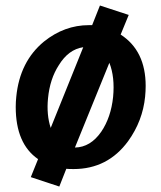

<svg xmlns="http://www.w3.org/2000/svg" viewBox="-20 -603 586 697"><path d="M447.3 -548.8 418 -477.5Q508.8 -418.9 508.8 -291Q508.8 -272.5 506.8 -252Q498 -164.1 445.3 -90.8Q371.1 10.7 247.1 10.7Q229.5 10.7 220.7 9.8L195.3 74.2L91.8 40L118.2 -25.4Q37.1 -81.1 37.1 -214.8Q37.1 -233.4 39.1 -252Q51.8 -379.9 139.6 -452.1Q213.9 -511.7 302.7 -511.7H314.5L342.8 -583ZM282.2 -431.6Q228.5 -423.8 193.4 -366.2Q161.1 -316.4 154.3 -246.1Q148.4 -186.5 164.1 -138.7ZM390.6 -251Q397.5 -323.2 377 -375L252 -67.4Q308.6 -68.4 347.7 -125Q382.8 -176.8 390.6 -251Z"/></svg>

Font: Puritan
Style: BoldItalic
Weight: 700
Version: 2.1